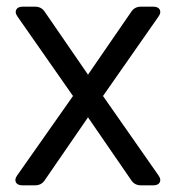

<svg xmlns="http://www.w3.org/2000/svg" viewBox="-20 -556 527 576"><path d="M47 0Q33 0 28 -8.5Q23 -17 31 -29L199 -268L32 -507Q24 -519 29 -527.5Q34 -536 48 -536H85Q104 -536 114 -521L244 -332L374 -521Q384 -536 403 -536H440Q454 -536 459 -527.5Q464 -519 456 -507L289 -268L456 -29Q464 -17 459 -8.5Q454 0 440 0H403Q384 0 374 -15L244 -204L114 -15Q104 0 85 0Z"/></svg>

Font: Pitagon Sans Text
Style: Regular
Weight: 400
Designer: Travis Tran
Foundry: Pitagon
Version: Version 1.001; ttfautohint (v1.8.4.7-5d5b);gftools[0.9.26]